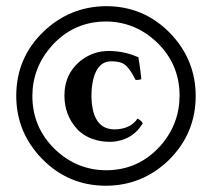

<svg xmlns="http://www.w3.org/2000/svg" viewBox="-20 -614 681 617"><path d="M439 -217.8Q410.2 -169.9 355.5 -160.2Q344.2 -158.2 334 -158.2Q272 -158.2 231.9 -194.8Q229 -197.8 227.1 -200.2Q187.5 -243.7 187 -306.2Q187 -380.9 245.1 -423.3Q282.2 -449.7 328.1 -450.2Q377 -450.2 418 -432.6Q422.4 -430.7 424.8 -430.2Q432.6 -381.8 434.1 -359.9Q428.7 -356.9 416 -356.9Q393.6 -401.4 374 -410.6Q359.9 -417 337.9 -417Q293.9 -417 279.8 -359.4Q273.9 -335.4 273.9 -305.2Q275.4 -199.2 347.2 -198.2Q398.9 -198.7 421.9 -232.9Q431.6 -228.5 439 -217.8ZM320.8 -17.1Q198.7 -17.1 113.8 -105Q32.2 -189.9 32.2 -306.2Q32.2 -427.7 119.6 -512.2Q204.6 -593.3 320.8 -594.2Q442.9 -594.2 527.8 -506.3Q608.4 -421.9 608.9 -306.2Q608.9 -184.6 522 -99.1Q437 -17.6 320.8 -17.1ZM320.8 -544.9Q216.3 -544.9 145.5 -465.8Q84.5 -396.5 84 -306.2Q84 -202.1 160.2 -130.9Q229 -67.4 320.8 -66.9Q424.8 -66.9 495.6 -145.5Q556.6 -214.8 557.1 -306.2Q557.1 -411.1 479.5 -482.4Q411.1 -544.4 320.8 -544.9Z"/></svg>

Font: Linux Libertine O
Style: Bold
Weight: 700
Designer: Philipp H. Poll
Foundry: Philipp H. Poll
Version: Version 5.0.0